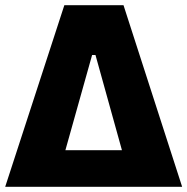

<svg xmlns="http://www.w3.org/2000/svg" viewBox="-31 -720 722 740"><path d="M-11 0H671L445 -700H217ZM221 -141 324 -508H337L439 -141Z"/></svg>

Font: Fixel Text ExtraBold
Style: Regular
Weight: 800
Width: 4
Designer: AlfaBravo + MacPaw
Foundry: Kyrylo Tkachov, Marchela Mozhyna, Serhii Makarenko, Maria Weinstein, Zakhar Kryvoshyya
Version: Version 1.211